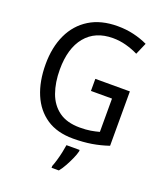

<svg xmlns="http://www.w3.org/2000/svg" viewBox="-167 -834 996 1165"><g transform="rotate(20 330.5 -251.5)"><path d="M371 -377H594V-26Q541 -8 486.5 1Q432 10 367 10Q264 10 195.5 -36Q127 -82 92 -164.5Q57 -247 57 -358Q57 -467 95.5 -549.5Q134 -632 208.5 -678Q283 -724 390 -724Q445 -724 494 -712.5Q543 -701 585 -681L552 -605Q516 -623 474 -634.5Q432 -646 388 -646Q274 -646 211.5 -570Q149 -494 149 -357Q149 -273 172.5 -207.5Q196 -142 247.5 -104.5Q299 -67 383 -67Q423 -67 452.5 -72Q482 -77 507 -84V-299H371ZM429 70Q424 91 412 118Q400 145 385 172.5Q370 200 353 221H306V209Q313 192 321 165Q329 138 335 110Q341 82 344 61H429Z"/></g></svg>

Font: Noto Sans Ethiopic SemCond
Style: Regular
Weight: 400
Width: 4
Designer: Monotype Design Team
Foundry: Monotype Imaging Inc.
Version: Version 2.102; ttfautohint (v1.8.4.7-5d5b)